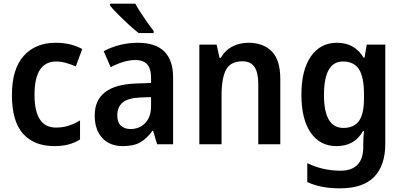

<svg xmlns="http://www.w3.org/2000/svg" viewBox="-20 -786 2192 1046"><path d="M276 10Q166 10 105.5 -57.5Q45 -125 45 -268Q45 -410 109 -481.5Q173 -553 283 -553Q328 -553 364.5 -543.5Q401 -534 428 -519L393 -424Q366 -436 338.5 -443.5Q311 -451 286 -451Q168 -451 168 -269Q168 -91 285 -91Q323 -91 355 -101.5Q387 -112 416 -130V-26Q387 -8 353.5 1Q320 10 276 10Z M731 -553Q923 -553 923 -364V0H836L814 -74H811Q780 -31 744 -10.5Q708 10 649 10Q578 10 537 -34.5Q496 -79 496 -157Q496 -323 720 -331L803 -334V-361Q803 -413 781.5 -436Q760 -459 719 -459Q685 -459 651 -448.5Q617 -438 583 -420L545 -507Q583 -528 631 -540.5Q679 -553 731 -553ZM746 -255Q676 -252 647.5 -227Q619 -202 619 -158Q619 -119 639 -101Q659 -83 691 -83Q739 -83 771 -115.5Q803 -148 803 -209V-257ZM717 -766Q729 -744 747 -716.5Q765 -689 783.5 -662.5Q802 -636 817 -618V-606H735Q713 -623 682 -651.5Q651 -680 622.5 -708.5Q594 -737 579 -756V-766Z M1333 -553Q1415 -553 1461 -505.5Q1507 -458 1507 -357V0H1387V-330Q1387 -390 1366.5 -421Q1346 -452 1301 -452Q1236 -452 1211.5 -406Q1187 -360 1187 -266V0H1066V-543H1160L1176 -471H1183Q1206 -512 1246 -532.5Q1286 -553 1333 -553Z M1816 -553Q1863 -553 1899 -533.5Q1935 -514 1961 -472H1966L1978 -543H2079V-3Q2079 115 2018.5 177.5Q1958 240 1832 240Q1780 240 1737 232Q1694 224 1654 206V103Q1739 144 1836 144Q1895 144 1927 112Q1959 80 1959 14V0Q1959 -15 1960 -36Q1961 -57 1963 -72H1958Q1933 -29 1897 -9.5Q1861 10 1813 10Q1723 10 1672.5 -63.5Q1622 -137 1622 -270Q1622 -404 1673.5 -478.5Q1725 -553 1816 -553ZM1848 -451Q1745 -451 1745 -268Q1745 -89 1851 -89Q1908 -89 1935.5 -127Q1963 -165 1963 -250V-272Q1963 -367 1935.5 -409Q1908 -451 1848 -451Z"/></svg>

Font: Noto Sans SemiCondensed SemiBold
Style: Regular
Weight: 600
Width: 4
Designer: Monotype Design Team
Foundry: Monotype Imaging Inc.
Version: Version 2.013; ttfautohint (v1.8.4.7-5d5b)